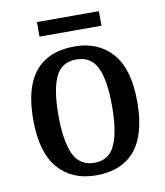

<svg xmlns="http://www.w3.org/2000/svg" viewBox="-79 -742 703 818"><g transform="rotate(-10 273.0 -333.5)"><path d="M272 10Q168 10 108 -59Q48 -128 48 -269Q48 -410 105.5 -478.5Q163 -547 275 -547Q378 -547 438 -478.5Q498 -410 498 -269Q498 -128 440.5 -59Q383 10 272 10ZM274 -44Q337 -44 363 -101.5Q389 -159 389 -269Q389 -380 363 -435.5Q337 -491 273 -491Q209 -491 183 -435.5Q157 -380 157 -269Q157 -159 183.5 -101.5Q210 -44 274 -44ZM136 -614V-677H404V-614Z"/></g></svg>

Font: Noto Serif Sinhala SemiCondensed Medium
Style: Regular
Weight: 500
Width: 4
Designer: Jelle Bosma - Monotype Design Team
Foundry: Monotype Imaging Inc.
Version: Version 2.007; ttfautohint (v1.8.4.7-5d5b)